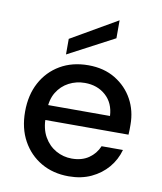

<svg xmlns="http://www.w3.org/2000/svg" viewBox="-84 -805 747 885"><g transform="rotate(10 289.5 -362.5)"><path d="M297 12Q224 12 168 -20.5Q112 -53 80 -111Q48 -169 48 -247Q48 -325 79.5 -383.5Q111 -442 167.5 -475Q224 -508 299 -508Q372 -508 425.5 -475.5Q479 -443 508 -390Q537 -337 537 -272Q537 -262 537 -250Q537 -238 536 -225H122V-295H437Q434 -355 395 -390Q356 -425 297 -425Q257 -425 222.5 -407Q188 -389 167 -354.5Q146 -320 146 -267V-239Q146 -184 167 -147Q188 -110 222.5 -90.5Q257 -71 297 -71Q344 -71 376 -93Q408 -115 423 -151H523Q510 -104 479 -67.5Q448 -31 402 -9.5Q356 12 297 12ZM188 -539V-612L404 -737V-653Z"/></g></svg>

Font: DM Sans 24pt Medium
Style: Regular
Weight: 500
Designer: Colophon Foundry, Jonny Pinhorn
Foundry: Colophon Foundry
Version: Version 4.004;gftools[0.9.30]